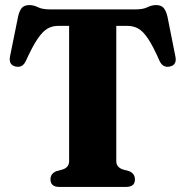

<svg xmlns="http://www.w3.org/2000/svg" viewBox="-20 -737 731 757"><path d="M176 -700H515Q544 -700 561.2 -708.5Q578.5 -717 595 -717Q614.5 -717 624.2 -706.8Q634 -696.5 640 -672.5L671 -517Q679.5 -480.5 649 -474.5Q622 -469 609 -497Q584 -554 564.2 -583.8Q544.5 -613.5 525.2 -624.2Q506 -635 482 -635H438.5V-101.5Q438.5 -78 464 -69L489.5 -62Q512 -52.5 512 -29.5Q512 0 477 0H214Q179 0 179 -30Q179 -52.5 202 -62L227.5 -69Q252.5 -77.5 252.5 -101.5V-635H209Q185.5 -635 166.5 -623.8Q147.5 -612.5 127.5 -582.8Q107.5 -553 82 -497Q69.5 -469 42.5 -474.5Q12 -480.5 20 -517L51.5 -672.5Q57 -696.5 67 -706.8Q77 -717 96 -717Q112.5 -717 129.8 -708.5Q147 -700 176 -700Z"/></svg>

Font: Fraunces 72pt Soft
Style: Bold
Weight: 700
Version: Version 1.000;[b76b70a41]